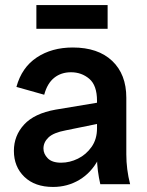

<svg xmlns="http://www.w3.org/2000/svg" viewBox="-20 -729 581 760"><path d="M377 0Q371 -26 367.5 -53Q364 -80 364 -106V-330Q364 -391 333.5 -417Q303 -443 261 -443Q222 -443 194.5 -421Q167 -399 155 -354L45 -385Q66 -462 125.5 -501.5Q185 -541 268 -541Q368 -541 424 -488Q480 -435 480 -342V-118Q480 -59 495 0ZM190 11Q118 11 76.5 -29Q35 -69 35 -132Q35 -192 75.5 -236Q116 -280 200 -295L392 -327V-244L240 -213Q192 -204 172 -185Q152 -166 152 -141Q152 -120 169 -102.5Q186 -85 222 -85Q256 -85 288.5 -101Q321 -117 342.5 -147.5Q364 -178 364 -221H397Q397 -150 369 -97.5Q341 -45 294 -17Q247 11 190 11ZM124 -615V-709H406V-615Z"/></svg>

Font: Radio Canada Big Medium
Style: Regular
Weight: 500
Designer: Étienne Aubert Bonn
Foundry: Coppers and Brasses
Version: Version 1.001